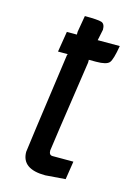

<svg xmlns="http://www.w3.org/2000/svg" viewBox="-99 -664 495 722"><g transform="rotate(15 148.0 -303.5)"><path d="M59 -62Q59 -68 113 -453L115 -457H77L90 -537H129V-548L140 -612Q191 -612 205 -607.5Q219 -603 219 -580L212 -546L210 -537H296Q287 -483 276.5 -470Q266 -457 225 -457H197V-446Q145 -96 145 -90Q145 -72 159 -72H240L229 -1L151 5Q59 5 59 -62Z"/></g></svg>

Font: Economica
Style: Bold Italic
Weight: 700
Designer: Vicente Lamonaca
Foundry: Vicente Lamonaca
Version: Version 1.100